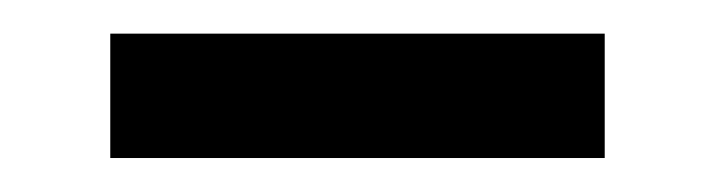

<svg xmlns="http://www.w3.org/2000/svg" viewBox="-20 -343 422 113"><path d="M44.9 -250V-323.2H335.9V-250Z"/></svg>

Font: Source Han Serif JP Heavy
Style: Regular
Weight: 900
Designer: Ryoko NISHIZUKA  (kana & ideographs); Frank Grießhammer (Latin, Greek & Cyrillic); Wenlong ZHANG  (bopomofo); Sandoll Co
Foundry: Adobe Systems Incorporated
Version: Version 1.001;PS 1.001;hotconv 16.6.54;makeotf.lib2.5.65590